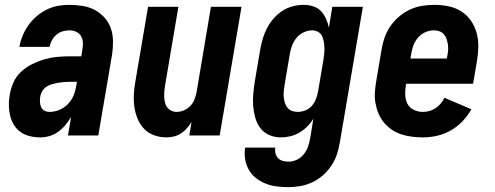

<svg xmlns="http://www.w3.org/2000/svg" viewBox="-20 -558 2040 791"><path d="M146 8Q124 8 103 3Q82 -2 65.5 -13.5Q49 -25 38 -42.5Q27 -60 22 -80.5Q17 -101 16.5 -123Q16 -145 20 -166Q24 -192 35 -217.5Q46 -243 66.5 -262Q87 -281 112 -293.5Q137 -306 163 -313.5Q189 -321 215 -323.5Q241 -326 267 -326H315L319 -352Q322 -367 321.5 -382Q321 -397 314 -409Q307 -421 294 -427Q281 -433 266 -433Q253 -433 238.5 -429Q224 -425 212.5 -415Q201 -405 194 -392Q187 -379 184 -365H60Q64 -389 73.5 -411.5Q83 -434 97.5 -454.5Q112 -475 131.5 -491.5Q151 -508 173.5 -519Q196 -530 219.5 -534Q243 -538 266 -538Q294 -538 321 -533.5Q348 -529 370.5 -517Q393 -505 410.5 -485.5Q428 -466 436.5 -441.5Q445 -417 445.5 -389.5Q446 -362 442 -335L385 0H260L273 -76Q262 -58 249 -42.5Q236 -27 219.5 -15Q203 -3 184 2.5Q165 8 146 8ZM184 -97Q204 -97 224 -105Q244 -113 259.5 -129Q275 -145 283 -164.5Q291 -184 294 -204L297 -221H267Q255 -221 243 -220Q231 -219 219.5 -217Q208 -215 195.5 -211.5Q183 -208 172.5 -201.5Q162 -195 155 -184Q148 -173 146 -161Q144 -150 144.5 -138.5Q145 -127 149 -117.5Q153 -108 162.5 -102.5Q172 -97 184 -97Z M665 8Q639 8 614.5 -1Q590 -10 573 -28Q556 -46 546.5 -69.5Q537 -93 533.5 -118.5Q530 -144 531.5 -170.5Q533 -197 538 -224L590 -530H715L660 -206Q658 -195 657 -183Q656 -171 656.5 -159Q657 -147 659.5 -136Q662 -125 668.5 -116Q675 -107 685.5 -102Q696 -97 707 -97Q723 -97 738 -103.5Q753 -110 764.5 -122Q776 -134 781.5 -149Q787 -164 790 -179L849 -530H975L885 0H760L769 -56Q761 -42 750 -29.5Q739 -17 725 -8Q711 1 695.5 4.5Q680 8 665 8Z M1169 213Q1144 213 1120 210Q1096 207 1074.5 198.5Q1053 190 1035 176Q1017 162 1005.5 142Q994 122 990 98Q986 74 990 50H1114Q1112 62 1115 74Q1118 86 1126 94Q1134 102 1145.5 105Q1157 108 1169 108Q1186 108 1203 100Q1220 92 1231.5 77.5Q1243 63 1249 46Q1255 29 1258 11L1271 -69Q1260 -51 1245.5 -36.5Q1231 -22 1213 -11.5Q1195 -1 1175.5 3.5Q1156 8 1137 8Q1111 8 1088.5 -2Q1066 -12 1052 -31Q1038 -50 1031.5 -73.5Q1025 -97 1023 -122Q1021 -147 1023.5 -172.5Q1026 -198 1030 -224L1052 -354Q1056 -376 1062.5 -398.5Q1069 -421 1080 -442Q1091 -463 1107 -481.5Q1123 -500 1143 -513Q1163 -526 1185.5 -532Q1208 -538 1231 -538Q1251 -538 1270 -532Q1289 -526 1302 -512.5Q1315 -499 1323 -481Q1331 -463 1335 -444L1349 -530H1475L1380 29Q1376 54 1368 78Q1360 102 1345.5 124Q1331 146 1310.5 164Q1290 182 1266.5 193Q1243 204 1218 208.5Q1193 213 1169 213ZM1207 -97Q1222 -97 1237.5 -103Q1253 -109 1264 -121Q1275 -133 1281 -148.5Q1287 -164 1290 -179L1312 -309Q1314 -322 1315.5 -335Q1317 -348 1316.5 -361Q1316 -374 1314 -386.5Q1312 -399 1306.5 -410Q1301 -421 1290 -427Q1279 -433 1266 -433Q1249 -433 1231.5 -425Q1214 -417 1202 -402.5Q1190 -388 1183.5 -371Q1177 -354 1174 -336L1152 -206Q1150 -194 1149 -181.5Q1148 -169 1149 -157.5Q1150 -146 1153.5 -134.5Q1157 -123 1164.5 -114Q1172 -105 1183 -101Q1194 -97 1207 -97Z M1722 8Q1699 8 1676 5Q1653 2 1632 -5Q1611 -12 1593 -24.5Q1575 -37 1561.5 -53.5Q1548 -70 1539.5 -90Q1531 -110 1527 -132.5Q1523 -155 1524.5 -178Q1526 -201 1530 -224L1552 -354Q1556 -379 1564.5 -403.5Q1573 -428 1588.5 -450.5Q1604 -473 1625 -490.5Q1646 -508 1670 -519Q1694 -530 1719.5 -534Q1745 -538 1770 -538Q1800 -538 1828.5 -532Q1857 -526 1880.5 -511Q1904 -496 1920 -473Q1936 -450 1943.5 -422.5Q1951 -395 1950.5 -365.5Q1950 -336 1945 -306L1929 -213H1653L1652 -206Q1649 -187 1649.5 -167Q1650 -147 1658.5 -130.5Q1667 -114 1684.5 -105.5Q1702 -97 1722 -97Q1735 -97 1748.5 -100.5Q1762 -104 1774 -112Q1786 -120 1795.5 -131Q1805 -142 1811 -155L1922 -108Q1907 -81 1885 -58Q1863 -35 1836 -20Q1809 -5 1780 1.5Q1751 8 1722 8ZM1821 -317 1822 -324Q1825 -336 1826 -348.5Q1827 -361 1825.5 -372.5Q1824 -384 1820.5 -395.5Q1817 -407 1809.5 -416Q1802 -425 1791 -429Q1780 -433 1768 -433Q1750 -433 1732.5 -425.5Q1715 -418 1702.5 -403.5Q1690 -389 1683.5 -371.5Q1677 -354 1674 -336L1671 -317Z"/></svg>

Font: iosevka_custom_sans_ss08 XBd
Style: Italic
Weight: 800
Italic angle: -10°
Designer: Belleve Invis
Foundry: Belleve Invis
Version: Version 10.3.0; ttfautohint (v1.8.3)